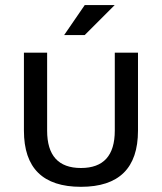

<svg xmlns="http://www.w3.org/2000/svg" viewBox="-20 -718 631 748"><path d="M73.2 -209V-512.7H163.6V-209Q163.6 -63.5 295.4 -63.5Q427.2 -63.5 427.2 -209V-512.7H517.6V-209Q517.6 9.8 295.4 9.8Q73.2 9.8 73.2 -209ZM310.1 -698.2H426.8L310.1 -581.5H230Z"/></svg>

Font: Sansation
Style: Regular
Weight: 400
Designer: Bernd Montag
Version: Version 1.301